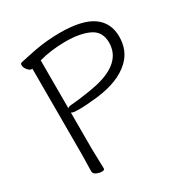

<svg xmlns="http://www.w3.org/2000/svg" viewBox="-167 -838 934 978"><g transform="rotate(-30 300.0 -349.0)"><path d="M169 1Q169 11 153.5 11Q138 11 122 3.5Q106 -4 106 -17L108 -116V-620H105Q92 -620 80.5 -635Q69 -650 69 -662.5Q69 -675 79 -676Q99 -680 120.5 -685Q142 -690 169 -695Q245 -709 320 -709Q450 -709 511.5 -666Q573 -623 573 -541Q573 -459 518 -408Q452 -346 324 -330Q254 -322 213 -322Q172 -322 166 -329V-115ZM166 -354Q171 -361 188 -362Q205 -363 238 -367Q309 -376 348 -385Q513 -423 513 -541Q513 -606 460 -631Q407 -656 323 -656Q239 -656 166 -636Z"/></g></svg>

Font: LXGW WenKai TC Light
Style: Regular
Weight: 300
Designer: LXGW / Fontworks Inc.
Foundry: LXGW / Fontworks Inc.
Version: Version 1.330